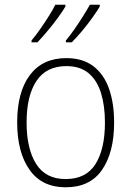

<svg xmlns="http://www.w3.org/2000/svg" viewBox="-20 -786 559 816"><path d="M465 -265Q465 -139 414 -64.5Q363 10 259 10Q158 10 105.5 -64.5Q53 -139 53 -266Q53 -395 107 -467Q161 -539 262 -539Q332 -539 377 -504.5Q422 -470 443.5 -408.5Q465 -347 465 -265ZM93 -266Q93 -154 133.5 -89.5Q174 -25 259 -25Q346 -25 386 -89Q426 -153 426 -265Q426 -336 409.5 -390Q393 -444 357 -474.5Q321 -505 262 -505Q177 -505 135 -442Q93 -379 93 -266ZM404 -758Q392 -738 372 -710Q352 -682 328.5 -654Q305 -626 285 -606H260V-614Q277 -634 296.5 -662Q316 -690 333.5 -718Q351 -746 362 -766H404ZM258 -758Q246 -738 226 -710.5Q206 -683 182.5 -655Q159 -627 139 -606H114V-614Q131 -634 150.5 -662Q170 -690 187.5 -717.5Q205 -745 215 -766H258Z"/></svg>

Font: Noto Sans Kannada SemiCondensed ExtraLight
Style: Regular
Weight: 200
Width: 4
Designer: Jelle Bosma - Monotype Design Team
Foundry: Monotype Imaging Inc.
Version: Version 2.005; ttfautohint (v1.8.4.7-5d5b)